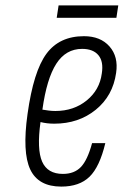

<svg xmlns="http://www.w3.org/2000/svg" viewBox="-20 -681 458 711"><path d="M82 -259Q62 -117 92 -53.5Q122 10 207 10Q274 10 311.5 -26.5Q349 -63 370 -151H321Q304 -88 279.5 -62.5Q255 -37 213 -37Q156 -37 136 -82.5Q116 -128 130 -229Q142 -226 154.5 -224.5Q167 -223 181 -223Q271 -223 334.5 -274.5Q398 -326 410 -411Q419 -471 385.5 -509Q352 -547 291 -547Q200 -547 152 -482Q104 -417 82 -259ZM284 -500Q325 -500 344.5 -476.5Q364 -453 357 -409Q349 -348 301 -309Q253 -270 185 -270Q173 -270 161 -271.5Q149 -273 137 -275Q153 -390 188.5 -445Q224 -500 284 -500ZM190 -615H411L418 -661H197Z"/></svg>

Font: Secuela Light
Style: Italic
Weight: 300
Italic angle: -8°
Designer: Fernando Haro
Foundry: deFharo
Version: Version 1.708